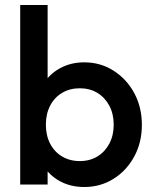

<svg xmlns="http://www.w3.org/2000/svg" viewBox="-20 -740 620 770"><path d="M318 10Q263 10 220 -13.5Q177 -37 152.5 -78Q128 -119 128 -171V-309Q128 -361 153 -402Q178 -443 221 -466.5Q264 -490 318 -490Q383 -490 435.5 -456.5Q488 -423 518.5 -366.5Q549 -310 549 -239Q549 -169 518.5 -112.5Q488 -56 435.5 -23Q383 10 318 10ZM61 0V-720H171V-362L152 -246L171 -129V0ZM300 -94Q340 -94 370.5 -112.5Q401 -131 418.5 -164Q436 -197 436 -240Q436 -283 418.5 -316Q401 -349 370.5 -367.5Q340 -386 300 -386Q260 -386 229 -367.5Q198 -349 181 -316Q164 -283 164 -240Q164 -197 181 -164Q198 -131 229 -112.5Q260 -94 300 -94Z"/></svg>

Font: Outfit Thin Medium
Style: Regular
Weight: 500
Version: Version 1.100;gftools[0.9.27]